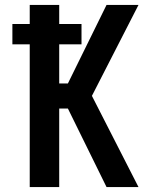

<svg xmlns="http://www.w3.org/2000/svg" viewBox="-20 -755 640 775"><path d="M100 0V-576H30V-658H100V-735H219V-658H309V-576H219V-418H254L410 -735H539L351 -368L539 0H410L254 -317H219V0Z"/></svg>

Font: Iosevka Custom Extended
Style: Bold
Weight: 700
Width: 7
Monospace: yes
Designer: Belleve Invis
Foundry: Belleve Invis
Version: Version 11.2.4; ttfautohint (v1.8.4)